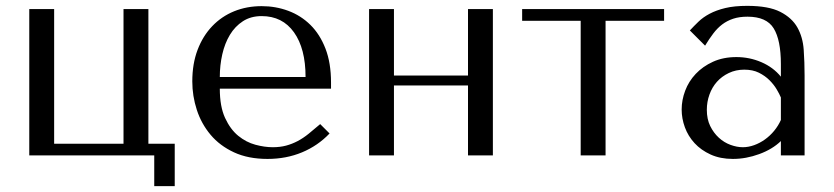

<svg xmlns="http://www.w3.org/2000/svg" viewBox="-20 -531 2849 656"><path d="M165 -40V-500H80V0H507V105H577V-40H487V-500H402V-40Z M1111 -228V-249Q1111 -316 1092 -365Q1073 -414 1040.5 -446Q1008 -478 965 -494Q922 -510 874 -510Q823 -510 780 -492.5Q737 -475 705 -441.5Q673 -408 655 -360.5Q637 -313 637 -253Q637 -203 652.5 -155.5Q668 -108 699.5 -70.5Q731 -33 779.5 -10.5Q828 12 894 12Q958 12 1012 -10.5Q1066 -33 1106 -75L1074 -107Q1053 -89 1034.5 -74Q1016 -59 997 -49Q978 -39 957.5 -33.5Q937 -28 912 -28Q884 -28 852.5 -36.5Q821 -45 794 -67Q767 -89 749 -128Q731 -167 731 -228ZM731 -268Q731 -308 739.5 -345.5Q748 -383 765.5 -412Q783 -441 810 -458.5Q837 -476 874 -476Q945 -476 984.5 -420.5Q1024 -365 1024 -268Z M1326 -239H1579V0H1664V-500H1579V-273H1326V-500H1241V0H1326Z M1964 0H2049V-460H2249V-500H1764V-460H1964Z M2533 -511Q2606 -511 2646 -490.5Q2686 -470 2704.5 -437Q2723 -404 2726 -361Q2729 -318 2729 -273V0H2648V-49Q2619 -21 2574 -4.5Q2529 12 2484 12Q2441 12 2408 -3Q2375 -18 2353 -42Q2331 -66 2320 -96Q2309 -126 2309 -157Q2309 -189 2321 -221Q2333 -253 2357 -278.5Q2381 -304 2416 -320Q2451 -336 2496 -336Q2541 -336 2581.5 -318.5Q2622 -301 2648 -269V-312Q2648 -394 2623.5 -434Q2599 -474 2534 -474Q2506 -474 2485 -467Q2464 -460 2447.5 -447.5Q2431 -435 2417 -416.5Q2403 -398 2389 -375L2337 -427Q2351 -442 2366.5 -457Q2382 -472 2404.5 -484Q2427 -496 2458 -503.5Q2489 -511 2533 -511ZM2648 -198Q2643 -210 2633.5 -226Q2624 -242 2609 -257Q2594 -272 2573 -282.5Q2552 -293 2523 -293Q2494 -293 2470 -281.5Q2446 -270 2429.5 -251.5Q2413 -233 2404 -208Q2395 -183 2395 -156Q2395 -124 2406.5 -100.5Q2418 -77 2436 -60.5Q2454 -44 2476 -36Q2498 -28 2518 -28Q2537 -28 2556.5 -35Q2576 -42 2593.5 -54.5Q2611 -67 2625 -84Q2639 -101 2648 -121Z"/></svg>

Font: Tenor Sans
Style: Regular
Weight: 400
Designer: Denis Masharov
Foundry: Denis Masharov
Version: Version 1.1